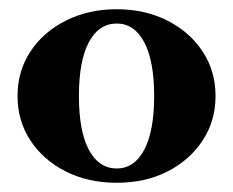

<svg xmlns="http://www.w3.org/2000/svg" viewBox="-20 -740 505 416"><path d="M233 -344Q171 -344 122.5 -368.5Q74 -393 46 -435.5Q18 -478 18 -532Q18 -586 46 -628.5Q74 -671 123 -695.5Q172 -720 233 -720Q294 -720 342.5 -695.5Q391 -671 419 -628.5Q447 -586 447 -532Q447 -478 419 -435.5Q391 -393 343 -368.5Q295 -344 233 -344ZM233 -375Q271 -375 292.5 -415.5Q314 -456 314 -532Q314 -608 292.5 -648.5Q271 -689 233 -689Q194 -689 172.5 -648.5Q151 -608 151 -532Q151 -456 172.5 -415.5Q194 -375 233 -375Z"/></svg>

Font: Baskervville SC
Style: Regular
Weight: 400
Designer: Alexis Faudot, Rémi Forte, Morgane Pierson, Rafael Ribas, Tanguy Vanlaeys, Rosalie Wagner, Thomas Huot-Marchand
Foundry: ANRT
Version: Version 1.100